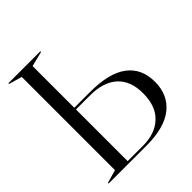

<svg xmlns="http://www.w3.org/2000/svg" viewBox="-196 -838 964 964"><g transform="rotate(-45 285.5 -356.0)"><path d="M20 -5 90 -25V-687L20 -707V-712H247V-707L167 -687V-391H279Q414 -391 480 -341Q546 -291 546 -197Q546 -104 481.5 -52Q417 0 288 0H20ZM276 -12Q362 -12 412.5 -59.5Q463 -107 463 -198Q463 -287 412 -333Q361 -379 267 -379H167V-12Z"/></g></svg>

Font: Nyght Serif Light
Style: Regular
Weight: 300
Designer: Maksym Kobuzan
Version: Version 0.410